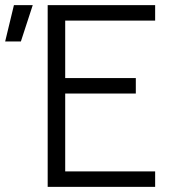

<svg xmlns="http://www.w3.org/2000/svg" viewBox="-107 -725 656 745"><path d="M78 0V-705H495V-645H129L146 -662V-42L129 -60H495V0ZM120 -362V-422H420V-362ZM-87 -564 -53 -705H20L-26 -564Z"/></svg>

Font: TikTok Sans 24pt Light
Style: Regular
Weight: 300
Version: Version 4.000